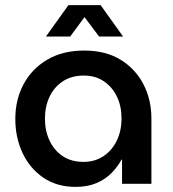

<svg xmlns="http://www.w3.org/2000/svg" viewBox="-20 -720 678 752"><path d="M276 12Q203 12 150 -24Q97 -60 68.5 -120.5Q40 -181 40 -254Q40 -330 72.5 -390.5Q105 -451 165.5 -486.5Q226 -522 310 -522Q393 -522 451.5 -486.5Q510 -451 541.5 -390.5Q573 -330 573 -256V0H458V-95H456Q441 -67 417 -42.5Q393 -18 358 -3Q323 12 276 12ZM307 -86Q352 -86 385.5 -108.5Q419 -131 437.5 -169.5Q456 -208 456 -256Q456 -304 438 -341.5Q420 -379 387 -401.5Q354 -424 308 -424Q260 -424 226 -401.5Q192 -379 174 -341Q156 -303 156 -255Q156 -208 174 -169.5Q192 -131 225.5 -108.5Q259 -86 307 -86ZM160 -577 248 -700H374L462 -577H368L311 -653L255 -577Z"/></svg>

Font: MuseoModerno Thin Medium
Style: Regular
Weight: 500
Version: Version 1.003